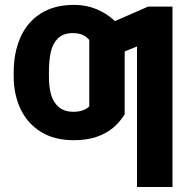

<svg xmlns="http://www.w3.org/2000/svg" viewBox="-20 -557 752 776"><path d="M340.8 -126.7V-297.2H483.9V-95.2Q464.6 -63.9 437.6 -40.9Q410.7 -17.9 371 -4.1Q331.3 9.7 277.8 9.7Q199.7 9.7 145.1 -24.2Q90.5 -58.1 62.8 -117Q35.1 -175.8 35.3 -250.4V-263.4Q35.3 -344.5 62.8 -406.3Q90.2 -468.1 145 -502.7Q199.7 -537.3 279.6 -537.3Q328.2 -537.3 369.1 -520.3Q410 -503.3 439 -476.7Q468 -450.1 483.9 -421.8V-267.3L340.8 -276.7V-395.3Q329.2 -409.3 313.1 -416.3Q297.1 -423.2 274.5 -423.2Q235.8 -423.2 214.5 -402.4Q193.2 -381.7 185.4 -347.3Q177.7 -312.9 177.7 -263.4V-250.4Q177.5 -204.8 186.6 -173.9Q195.7 -142.9 217.8 -124.1Q239.9 -105.2 277.2 -105.2Q297.8 -105.2 313.5 -110.7Q329.2 -116.1 340.8 -126.7ZM677.1 198.9H533.8V-369.3L420.9 -323.7V-461.4L578.8 -530.4H677.1Z"/></svg>

Font: Pretendard Variable
Style: Regular
Weight: 400
Designer: Base glyphs from Inter by Rasmus Andersson; Hangul glyphs from Noto Sans CJK(Source Han Sans) by Jang Soo-young and Kang
Foundry: Kil Hyung-jin
Version: Version 1.100;FEAKit 1.0